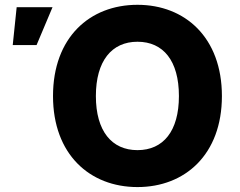

<svg xmlns="http://www.w3.org/2000/svg" viewBox="-20 -757 984 787"><path d="M543.5 9.8C738.3 9.8 889.6 -123.5 889.6 -363.3C889.6 -603.5 738.3 -737.3 543.5 -737.3C347.7 -737.3 197.3 -603.5 197.3 -363.3C197.3 -124.5 347.7 9.8 543.5 9.8ZM543.5 -141.6C438 -141.6 373 -219.7 373 -363.3C373 -507.3 438 -585.9 543.5 -585.9C649.4 -585.9 713.4 -507.8 713.4 -363.3C713.4 -219.7 649.4 -141.6 543.5 -141.6ZM32.2 -572.3H129.9L195.3 -727.5H48.3Z"/></svg>

Font: Inter ExtraBold
Style: Regular
Weight: 800
Designer: Rasmus Andersson
Foundry: rsms
Version: Version 4.001;git-9221beed3